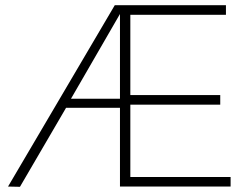

<svg xmlns="http://www.w3.org/2000/svg" viewBox="-20 -720 937 741"><path d="M11 0 423 -700H852V-663H483V-353H830V-316H483V-37H870V0H443V-304H235L57 1ZM254 -339H443V-666Z"/></svg>

Font: Georama ExtraLight
Style: Regular
Weight: 250
Version: Version 1.001